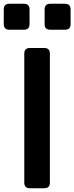

<svg xmlns="http://www.w3.org/2000/svg" viewBox="-57 -1000 395 1020"><path d="M102 0Q72 0 72 -30V-715Q72 -745 102 -745H178Q208 -745 208 -715V-30Q208 0 178 0ZM-7 -842Q-37 -842 -37 -872V-950Q-37 -980 -7 -980H70Q100 -980 100 -950V-872Q100 -842 70 -842ZM210 -842Q180 -842 180 -872V-950Q180 -980 210 -980H288Q318 -980 318 -950V-872Q318 -842 288 -842Z"/></svg>

Font: Pitagon Sans Text
Style: Bold
Weight: 700
Designer: Travis Tran
Foundry: Pitagon
Version: Version 1.001; ttfautohint (v1.8.4.7-5d5b);gftools[0.9.26]